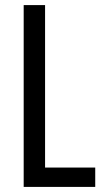

<svg xmlns="http://www.w3.org/2000/svg" viewBox="-20 -734 411 754"><path d="M73 0H354V-76H157V-714H73Z"/></svg>

Font: Noto Sans Sinhala ExtraCondensed
Style: Regular
Weight: 400
Width: 2
Designer: Jelle Bosma - Monotype Design Team
Foundry: Monotype Imaging Inc.
Version: Version 2.006